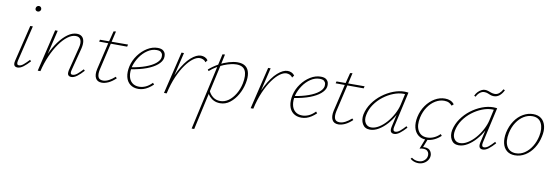

<svg xmlns="http://www.w3.org/2000/svg" viewBox="-62 -1077 5313 1833"><g transform="rotate(10 2594.5 -160.5)"><path d="M94 4Q79 4 70 -3Q61 -10 59 -23Q57 -36 62 -56L147 -408H172L88 -59Q84 -40 87.5 -29.5Q91 -19 106 -19Q126 -19 149 -38.5Q172 -58 201 -89L213 -77Q180 -40 150.5 -18Q121 4 94 4ZM194 -556Q186 -556 179.5 -559.5Q173 -563 170 -569.5Q167 -576 168 -584Q169 -595 177 -602.5Q185 -610 196 -610Q204 -610 210 -606Q216 -602 219 -596Q222 -590 222 -581Q221 -571 213 -563.5Q205 -556 194 -556Z M615 4Q601 4 591.5 -3Q582 -10 580.5 -23Q579 -36 583 -56L640 -282Q653 -331 641 -360Q629 -389 592 -389Q554 -389 513.5 -358.5Q473 -328 435.5 -274.5Q398 -221 367 -150.5Q336 -80 317 0H297Q319 -88 352.5 -163.5Q386 -239 427 -294.5Q468 -350 512 -381Q556 -412 599 -412Q629 -412 647.5 -396.5Q666 -381 670.5 -351Q675 -321 665 -280L608 -59Q603 -40 606.5 -29.5Q610 -19 624 -19Q647 -19 670 -38.5Q693 -58 722 -89L734 -77Q701 -40 671.5 -18Q642 4 615 4ZM291 0 388 -408H413L316 0Z M913 7Q869 7 852 -25Q835 -57 847 -113L911 -385L939 -495L962 -498L873 -114Q863 -67 873.5 -41Q884 -15 921 -15Q947 -15 976 -30Q1005 -45 1035 -72L1047 -59Q1010 -24 976 -8.5Q942 7 913 7ZM820 -375 825 -394 1097 -395 1092 -374Z M1266 5Q1218 5 1186 -20Q1154 -45 1143.5 -90Q1133 -135 1146 -194Q1160 -253 1196.5 -303Q1233 -353 1282 -383Q1331 -413 1382 -413Q1418 -413 1435.5 -399Q1453 -385 1457.5 -365.5Q1462 -346 1458 -326Q1451 -292 1414 -260.5Q1377 -229 1313.5 -205Q1250 -181 1160 -167V-186Q1241 -199 1300 -220.5Q1359 -242 1393 -269.5Q1427 -297 1433 -326Q1435 -337 1433.5 -352Q1432 -367 1419 -379Q1406 -391 1375 -391Q1330 -391 1288 -363Q1246 -335 1215.5 -290Q1185 -245 1171 -195Q1159 -143 1167 -102.5Q1175 -62 1201.5 -39.5Q1228 -17 1270 -17Q1300 -17 1331.5 -30.5Q1363 -44 1395 -77L1408 -62Q1385 -40 1361.5 -25Q1338 -10 1314.5 -2.5Q1291 5 1266 5Z M1524 0Q1556 -135 1604.5 -227Q1653 -319 1705.5 -365.5Q1758 -412 1802 -412Q1822 -412 1840 -404Q1858 -396 1870 -379L1854 -357Q1844 -373 1827.5 -380Q1811 -387 1795 -387Q1766 -387 1731.5 -362Q1697 -337 1661 -287.5Q1625 -238 1593.5 -166Q1562 -94 1541 0ZM1515 0 1613 -408H1637L1540 0Z M1834 289 2001 -460 2025 -462 2001 -350 1859 289ZM2059 4Q2026 4 2000 -8Q1974 -20 1955 -41Q1936 -62 1927 -89L1940 -100Q1954 -65 1984 -41Q2014 -17 2057 -17Q2099 -17 2136 -43.5Q2173 -70 2201 -116.5Q2229 -163 2241 -221Q2257 -303 2235.5 -345.5Q2214 -388 2150 -388Q2126 -388 2095 -381Q2064 -374 2030.5 -360.5Q1997 -347 1963 -327Q1929 -307 1898 -279L1888 -293Q1932 -331 1980 -357Q2028 -383 2074.5 -396.5Q2121 -410 2158 -410Q2207 -410 2235 -388.5Q2263 -367 2271.5 -325.5Q2280 -284 2268 -226Q2256 -167 2226 -114.5Q2196 -62 2153.5 -29Q2111 4 2059 4Z M2364 0Q2396 -135 2444.5 -227Q2493 -319 2545.5 -365.5Q2598 -412 2642 -412Q2662 -412 2680 -404Q2698 -396 2710 -379L2694 -357Q2684 -373 2667.5 -380Q2651 -387 2635 -387Q2606 -387 2571.5 -362Q2537 -337 2501 -287.5Q2465 -238 2433.5 -166Q2402 -94 2381 0ZM2355 0 2453 -408H2477L2380 0Z M2847 5Q2799 5 2767 -20Q2735 -45 2724.5 -90Q2714 -135 2727 -194Q2741 -253 2777.5 -303Q2814 -353 2863 -383Q2912 -413 2963 -413Q2999 -413 3016.5 -399Q3034 -385 3038.5 -365.5Q3043 -346 3039 -326Q3032 -292 2995 -260.5Q2958 -229 2894.5 -205Q2831 -181 2741 -167V-186Q2822 -199 2881 -220.5Q2940 -242 2974 -269.5Q3008 -297 3014 -326Q3016 -337 3014.5 -352Q3013 -367 3000 -379Q2987 -391 2956 -391Q2911 -391 2869 -363Q2827 -335 2796.5 -290Q2766 -245 2752 -195Q2740 -143 2748 -102.5Q2756 -62 2782.5 -39.5Q2809 -17 2851 -17Q2881 -17 2912.5 -30.5Q2944 -44 2976 -77L2989 -62Q2966 -40 2942.5 -25Q2919 -10 2895.5 -2.5Q2872 5 2847 5Z M3206 7Q3162 7 3145 -25Q3128 -57 3140 -113L3204 -385L3232 -495L3255 -498L3166 -114Q3156 -67 3166.5 -41Q3177 -15 3214 -15Q3240 -15 3269 -30Q3298 -45 3328 -72L3340 -59Q3303 -24 3269 -8.5Q3235 7 3206 7ZM3113 -375 3118 -394 3390 -395 3385 -374Z M3511 4Q3461 4 3438.5 -35.5Q3416 -75 3426 -129Q3439 -189 3475 -240.5Q3511 -292 3561 -330Q3611 -368 3667 -389.5Q3723 -411 3776 -411Q3787 -411 3796 -410Q3805 -409 3813 -408L3735 -61Q3726 -19 3754 -19Q3775 -19 3798.5 -38.5Q3822 -58 3850 -89L3862 -77Q3829 -40 3800 -18Q3771 4 3745 4Q3730 4 3720.5 -3Q3711 -10 3709 -23.5Q3707 -37 3711 -57L3753 -243L3776 -277Q3765 -229 3738.5 -179.5Q3712 -130 3675 -88.5Q3638 -47 3595.5 -21.5Q3553 4 3511 4ZM3519 -19Q3556 -19 3594.5 -43Q3633 -67 3666.5 -105.5Q3700 -144 3724.5 -190Q3749 -236 3759 -278L3786 -399L3799 -386Q3794 -388 3785 -388.5Q3776 -389 3768 -389Q3722 -389 3672 -369.5Q3622 -350 3576 -315Q3530 -280 3497 -232.5Q3464 -185 3453 -129Q3443 -80 3462.5 -49.5Q3482 -19 3519 -19Z M4057 5Q4010 5 3978.5 -20.5Q3947 -46 3936 -90.5Q3925 -135 3937 -194Q3951 -258 3986 -307.5Q4021 -357 4068.5 -385Q4116 -413 4168 -413Q4197 -413 4219.5 -403.5Q4242 -394 4258 -373L4240 -357Q4228 -372 4209.5 -381.5Q4191 -391 4163 -391Q4120 -391 4079 -366.5Q4038 -342 4007.5 -297.5Q3977 -253 3964 -195Q3946 -115 3973.5 -66Q4001 -17 4062 -17Q4096 -17 4128 -31.5Q4160 -46 4185 -72L4198 -57Q4169 -29 4132.5 -12Q4096 5 4057 5ZM4049 0H4072L4038 86L4023 83Q4030 80 4038.5 79.5Q4047 79 4056 79Q4098 79 4115 107Q4132 135 4124 166Q4116 197 4087.5 218Q4059 239 4022 239Q3999 239 3978 231Q3957 223 3943 210L3954 198Q3966 207 3982 213.5Q3998 220 4019 220Q4051 220 4072 203.5Q4093 187 4099 165Q4103 151 4100.5 135Q4098 119 4085 107Q4072 95 4044 95Q4037 95 4028.5 96Q4020 97 4010 100Z M4371 4Q4321 4 4298.5 -35.5Q4276 -75 4286 -129Q4299 -189 4335 -240.5Q4371 -292 4421 -330Q4471 -368 4527 -389.5Q4583 -411 4636 -411Q4647 -411 4656 -410Q4665 -409 4673 -408L4595 -61Q4586 -19 4614 -19Q4635 -19 4658.5 -38.5Q4682 -58 4710 -89L4722 -77Q4689 -40 4660 -18Q4631 4 4605 4Q4590 4 4580.5 -3Q4571 -10 4569 -23.5Q4567 -37 4571 -57L4613 -243L4636 -277Q4625 -229 4598.5 -179.5Q4572 -130 4535 -88.5Q4498 -47 4455.5 -21.5Q4413 4 4371 4ZM4379 -19Q4416 -19 4454.5 -43Q4493 -67 4526.5 -105.5Q4560 -144 4584.5 -190Q4609 -236 4619 -278L4646 -399L4659 -386Q4654 -388 4645 -388.5Q4636 -389 4628 -389Q4582 -389 4532 -369.5Q4482 -350 4436 -315Q4390 -280 4357 -232.5Q4324 -185 4313 -129Q4303 -80 4322.5 -49.5Q4342 -19 4379 -19ZM4451 -481 4436 -488Q4446 -511 4461.5 -527Q4477 -543 4494.5 -552Q4512 -561 4528 -561Q4546 -561 4561 -555.5Q4576 -550 4592 -544.5Q4608 -539 4626 -539Q4650 -539 4669 -555.5Q4688 -572 4701 -597L4716 -590Q4699 -555 4675 -535.5Q4651 -516 4621 -516Q4602 -516 4587 -522Q4572 -528 4558 -533.5Q4544 -539 4525 -539Q4504 -539 4484 -523.5Q4464 -508 4451 -481Z M4916 5Q4868 5 4837 -20.5Q4806 -46 4796 -91Q4786 -136 4797 -194Q4811 -259 4844.5 -309Q4878 -359 4925 -386Q4972 -413 5022 -413Q5072 -413 5102.5 -388Q5133 -363 5143.5 -318.5Q5154 -274 5141 -217Q5128 -154 5095.5 -103.5Q5063 -53 5016.5 -24Q4970 5 4916 5ZM4922 -16Q4968 -16 5007.5 -42.5Q5047 -69 5075 -114.5Q5103 -160 5115 -216Q5131 -292 5106 -342Q5081 -392 5018 -392Q4975 -392 4935.5 -368Q4896 -344 4866.5 -299.5Q4837 -255 4824 -195Q4807 -112 4834.5 -64Q4862 -16 4922 -16Z"/></g></svg>

Font: Ysabeau Office Thin
Style: Italic
Weight: 250
Italic angle: -12°
Designer: Christian Thalmann (Catharsis Fonts)
Version: Version 2.001;gftools[0.9.30]; featfreeze: tnum,lnum,ss02